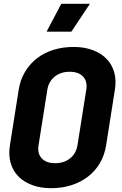

<svg xmlns="http://www.w3.org/2000/svg" viewBox="-20 -976 640 1006"><path d="M182 -215Q175 -172 198.5 -146.5Q222 -121 269 -121Q316 -121 347.5 -146.5Q379 -172 386 -215L432 -506Q439 -549 415.5 -574.5Q392 -600 345 -600Q298 -600 266.5 -574.5Q235 -549 228 -506ZM78 -506Q86 -557 110.5 -598.5Q135 -640 172.5 -669.5Q210 -699 259 -714.5Q308 -730 366 -730Q422 -730 466 -713.5Q510 -697 538.5 -667.5Q567 -638 578.5 -597Q590 -556 582 -506L536 -215Q528 -163 503.5 -121.5Q479 -80 441.5 -51Q404 -22 355 -6Q306 10 248 10Q192 10 148 -6.5Q104 -23 75.5 -52.5Q47 -82 35.5 -123.5Q24 -165 32 -215ZM451 -956H301L224 -810H354Z"/></svg>

Font: JetBrains Mono ExtraBold
Style: Italic
Weight: 800
Designer: Philipp Nurullin, Konstantin Bulenkov
Foundry: JetBrains
Version: Version 1.000; ttfautohint (v1.8.3)